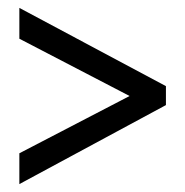

<svg xmlns="http://www.w3.org/2000/svg" viewBox="-20 -598 469 486"><path d="M29 -210 308 -355 29 -500V-578L400 -380V-332L29 -132Z"/></svg>

Font: Noto Sans Sinhala ExtraCondensed
Style: Regular
Weight: 400
Width: 2
Designer: Jelle Bosma - Monotype Design Team
Foundry: Monotype Imaging Inc.
Version: Version 2.006; ttfautohint (v1.8.4.7-5d5b)